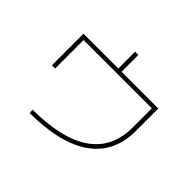

<svg xmlns="http://www.w3.org/2000/svg" viewBox="-167 -1022 1272 1272"><g transform="rotate(45 469.0 -385.5)"><path d="M788.1 -410.2V-589.8H148.4V-323.2H118.2V-619.1H444.3V-776.4H474.6V-619.1H819.3V-410.2Q819.3 -207 671.9 -101.8Q524.4 3.4 238.3 4.9L235.4 -24.4Q510.7 -25.9 649.4 -122.8Q788.1 -219.7 788.1 -410.2Z"/></g></svg>

Font: Pretendard Thin
Style: Regular
Weight: 100
Designer: Base glyphs from Inter by Rasmus Andersson; Hangeul glyphs from Noto Sans CJK(Source Han Sans) by Jang Soo-young and Kan
Foundry: Kil Hyung-jin
Version: Version 1.309